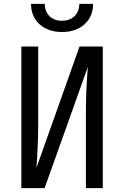

<svg xmlns="http://www.w3.org/2000/svg" viewBox="-20 -970 640 990"><path d="M90 0V-730H177V-320Q177 -284 175.5 -243.5Q174 -203 172 -166.5Q170 -130 168 -105L390 -730H510V0H423V-410Q423 -447 424.5 -487.5Q426 -528 428.5 -564.5Q431 -601 433 -625L210 0ZM300 -805Q228 -805 184 -845Q140 -885 140 -950H211Q211 -911 235 -887Q259 -863 299 -863Q340 -863 364.5 -887Q389 -911 389 -950H460Q460 -885 416 -845Q372 -805 300 -805Z"/></svg>

Font: JetBrainsMono NF
Style: Regular
Weight: 400
Designer: Philipp Nurullin, Konstantin Bulenkov
Foundry: JetBrains
Version: Version 2.251; ttfautohint (v1.8.3);Nerd Fonts 2.2.2